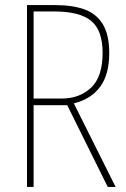

<svg xmlns="http://www.w3.org/2000/svg" viewBox="-20 -827 496 754"><path d="M197 -807Q265 -807 312 -790Q359 -773 384 -731.5Q409 -690 409 -618Q409 -535 373.5 -486.5Q338 -438 270 -421L434 -93H403L244 -414H112V-93H86V-807ZM193 -782H112V-440H221Q293 -440 338 -483Q383 -526 383 -619Q383 -708 338 -745Q293 -782 193 -782Z"/></svg>

Font: Noto Sans Telugu UI Condensed Thin
Style: Regular
Weight: 100
Width: 3
Designer: Jelle Bosma - Monotype Design Team
Foundry: Monotype Imaging Inc.
Version: Version 2.005; ttfautohint (v1.8.4.7-5d5b)